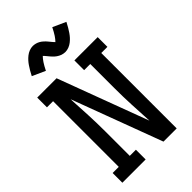

<svg xmlns="http://www.w3.org/2000/svg" viewBox="-286 -1074 1172 1172"><g transform="rotate(-45 300.0 -488.5)"><path d="M39 0V-84H92V-651H39V-735H206L424 -151Q420 -223 416.5 -295.5Q413 -368 413 -441V-651H360V-735H561V-651H508V0H394L176 -584Q180 -512 183.5 -439.5Q187 -367 187 -294V-84H240V0ZM357 -810Q350 -810 342.5 -811.5Q335 -813 328.5 -815Q322 -817 315 -821Q308 -825 302.5 -828.5Q297 -832 291 -837.5Q285 -843 280 -848.5Q275 -854 271 -858.5Q267 -863 261.5 -870Q256 -877 251 -882.5Q246 -888 243 -891Q231 -879 219 -861Q207 -843 192 -813L108 -851Q117 -869 126 -884Q135 -899 143.5 -911.5Q152 -924 161.5 -934.5Q171 -945 183.5 -955Q196 -965 211.5 -971Q227 -977 243 -977Q249 -977 255 -976Q261 -975 267 -973.5Q273 -972 278.5 -969.5Q284 -967 289.5 -964Q295 -961 299.5 -957.5Q304 -954 309 -949.5Q314 -945 318.5 -940.5Q323 -936 326.5 -931.5Q330 -927 333.5 -923Q337 -919 341 -914Q345 -909 349.5 -904Q354 -899 357 -896Q369 -908 381 -926Q393 -944 408 -974L492 -936Q483 -918 474 -903Q465 -888 456.5 -875.5Q448 -863 438.5 -852.5Q429 -842 416.5 -832Q404 -822 388.5 -816Q373 -810 357 -810Z"/></g></svg>

Font: Iosevka Slab Medium Extended
Style: Regular
Weight: 500
Width: 7
Monospace: yes
Designer: Belleve Invis
Foundry: Belleve Invis
Version: Version 11.1.1; ttfautohint (v1.8.3)